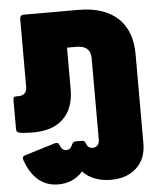

<svg xmlns="http://www.w3.org/2000/svg" viewBox="-58 -643 817 975"><g transform="rotate(-5 350.0 -155.0)"><path d="M378 -592Q508 -592 578 -527.5Q648 -463 648 -342V113Q648 190 599.5 236Q551 282 468 282Q424 282 387 268Q350 254 325 227Q302 254 270 268Q238 282 200 282Q140 282 98 246Q56 210 33 142Q32 139 32 134Q32 123 45 120L201 72Q203 71 208 71Q219 71 223 84Q234 112 255 112Q276 112 286 88Q292 72 306 72H339Q353 72 358 89Q366 112 390 112Q406 112 415 101.5Q424 91 424 72V-342Q424 -406 352 -406H304V-194Q304 -97 250 -44.5Q196 8 95 8Q51 8 26 3Q10 0 10 -16V-164Q10 -175 13 -178.5Q16 -182 26 -182H36Q80 -182 80 -227V-574Q80 -582 85 -587Q90 -592 98 -592Z"/></g></svg>

Font: LINE Seed Sans TH App Heavy
Style: Regular
Weight: 900
Designer: Dalton Maag Ltd | Thai characters by Cadson Demak Co.,Ltd.
Foundry: Dalton Maag Ltd
Version: Version 1.003